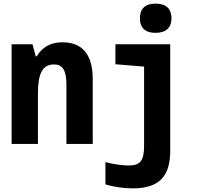

<svg xmlns="http://www.w3.org/2000/svg" viewBox="-20 -793 1100 1058"><path d="M837 -612C895 -612 925 -641 925 -692C925 -745 895 -773 837 -773C780 -773 751 -745 751 -692C751 -639 781 -612 837 -612ZM44 0H189V-279C189 -387 214 -438 278 -438C324 -438 346 -406 346 -327V0H491V-358C491 -494 432 -560 324 -560C256 -560 211 -531 183 -483H177L159 -549H44ZM711 245C859 245 918 177 918 38V-549H616V-439L774 -426V10C774 91 754 119 689 119C661 119 604 113 561 100V223C608 238 668 245 711 245Z"/></svg>

Font: Noto Sans Mono Condensed ExtraBold
Style: Regular
Weight: 800
Width: 3
Designer: Monotype Design Team
Foundry: Monotype Imaging Inc.
Version: Version 2.014